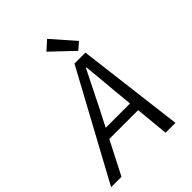

<svg xmlns="http://www.w3.org/2000/svg" viewBox="-268 -991 1112 1112"><g transform="rotate(-45 288.5 -435.0)"><path d="M-23.5 0 332.9 -656.3H422.5L503.5 0H422.7L386.1 -376.9Q381.3 -429.6 376.5 -484Q371.8 -538.5 366.3 -591.3H361.7Q334.2 -537.1 308.9 -485.5Q283.7 -434 256.1 -379.4L61.5 0ZM136.8 -204.9 152.1 -265.5H440.2L429.3 -204.9ZM400.5 -692.8 266.6 -819.9 321.9 -869.7 443.8 -730.3Z"/></g></svg>

Font: SourceCodeVF
Style: Italic
Weight: 200
Italic angle: -11°
Monospace: yes
Designer: Paul D. Hunt, Teo Tuominen
Foundry: Adobe
Version: Version 1.026;hotconv 1.1.0;makeotfexe 2.6.0